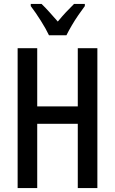

<svg xmlns="http://www.w3.org/2000/svg" viewBox="-20 -960 587 980"><path d="M477 0H377V-328H170V0H70V-714H170V-417H377V-714H477ZM230 -780Q215 -812 188.5 -854Q162 -896 137 -929V-940H192Q210 -923 231.5 -899Q253 -875 275 -850Q299 -879 316.5 -897.5Q334 -916 358 -940H413V-929Q398 -909 380 -883Q362 -857 346 -829.5Q330 -802 319 -780Z"/></svg>

Font: Noto Sans ExtraCondensed Medium
Style: Regular
Weight: 500
Width: 2
Designer: Monotype Design Team
Foundry: Monotype Imaging Inc.
Version: Version 2.013; ttfautohint (v1.8.4.7-5d5b)